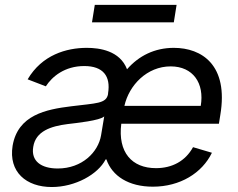

<svg xmlns="http://www.w3.org/2000/svg" viewBox="-20 -747 965 780"><path d="M600.9 11.4C711.6 11.4 801.1 -44 840.9 -126.4L764.2 -149.1C733 -92.3 679 -63.9 613.6 -63.9C516 -63.9 458.1 -127.8 472.7 -244.3H869.3L875 -279.8C909.1 -483 799.7 -552.6 686.1 -552.6C608.7 -552.6 544 -520.6 496.1 -465.6C467 -541.5 383.9 -552.6 332.4 -552.6C250 -552.6 150.6 -524.1 92.3 -424.7L166.2 -396.3C191.8 -436.1 242.9 -478.7 322.4 -478.7C399.1 -478.7 430.4 -437.5 419 -367.9V-365.1C411.9 -325.3 370.7 -328.1 269.9 -315.3C166.2 -302.6 52.6 -279.8 31.2 -154.8C14.2 -48.3 86.6 12.8 190.3 12.8C285.5 12.8 377.8 -38.4 409.1 -99.4H412.3C435.4 -32 502.5 11.4 600.9 11.4ZM115.1 -150.6C125 -214.5 187.5 -234.4 254.3 -242.9C289.8 -247.2 386.4 -257.1 403.4 -274.1L390.6 -197.4C379.3 -129.3 313.9 -62.5 214.5 -62.5C147.7 -62.5 105.1 -92.3 115.1 -150.6ZM353.7 -656.2H686.1L697.4 -727.3H365.1ZM485.4 -316.8C504.3 -401.3 577.4 -477.3 673.3 -477.3C764.2 -477.3 811.1 -409.1 795.5 -316.8Z"/></svg>

Font: Magic Ui Pro
Style: Italic
Weight: 400
Italic angle: -9.39999°
Designer: Stefan Endress, Andreas Faust
Version: Version 1.000;FEAKit 1.0